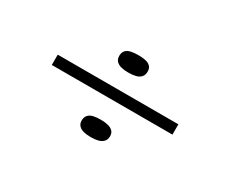

<svg xmlns="http://www.w3.org/2000/svg" viewBox="-75 -721 1020 856"><g transform="rotate(30 435.5 -292.5)"><path d="M124 -273V-326H745V-273ZM435 -81Q414 -81 398 -85Q382 -89 372.5 -99Q363 -109 363 -125Q363 -143 372.5 -153.5Q382 -164 398.5 -167.5Q415 -171 435 -171Q457 -171 473 -167Q489 -163 498.5 -153.5Q508 -144 508 -127Q508 -110 498 -99.5Q488 -89 472 -85Q456 -81 435 -81ZM436 -414Q415 -414 399 -418Q383 -422 373.5 -432Q364 -442 364 -459Q364 -477 373.5 -487Q383 -497 399.5 -500.5Q416 -504 436 -504Q458 -504 474 -500.5Q490 -497 499.5 -487.5Q509 -478 509 -461Q509 -443 499.5 -432.5Q490 -422 473.5 -418Q457 -414 436 -414Z"/></g></svg>

Font: Lexend Zetta ExtraLight
Style: Regular
Weight: 250
Version: Version 1.007